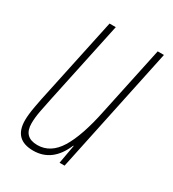

<svg xmlns="http://www.w3.org/2000/svg" viewBox="-138 -605 627 694"><g transform="rotate(30 175.5 -258.0)"><path d="M106 10Q186 10 223 -78H225L211 0H232L343 -526H317L256 -239Q233 -127 198.5 -71Q164 -15 109 -15Q52 -15 52 -73Q52 -98 58 -128Q64 -158 70 -187L142 -526H116L46 -197Q39 -166 32.5 -130Q26 -94 26 -71Q26 10 106 10Z"/></g></svg>

Font: Noto Sans Display Condensed Thin
Style: Italic
Weight: 250
Width: 3
Italic angle: -12°
Designer: Monotype Design Team
Foundry: Monotype Imaging Inc.
Version: Version 1.900